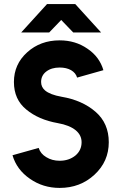

<svg xmlns="http://www.w3.org/2000/svg" viewBox="-20 -910 595 942"><path d="M84 -750.7H221.3L280.3 -812L339.3 -750.7H476L349.3 -890H210.7ZM272.7 -712Q178 -712 113.3 -653.3Q48.3 -594.7 48.3 -507.7Q48.3 -422 109 -372.7Q169 -322.7 263.3 -306Q320.7 -296 351.7 -270.7Q380.3 -246.7 380.3 -212.3Q380.3 -172.3 349.7 -146.7Q318 -121.3 272.7 -121.3Q235.3 -121.3 207 -139Q178.7 -155.7 169.7 -184.3L41.3 -148.3Q62 -77.3 127 -32.7Q191 12 272.7 12Q373.7 12 443.7 -53Q513.7 -117.7 513.7 -212.3Q513.7 -305 449 -361.3Q384 -418 282 -435.3Q225.7 -445.3 201 -466.3Q181.7 -483 181.7 -507.7Q181.7 -540 207.3 -559.3Q232.7 -578.7 272.7 -578.7Q306 -578.7 328.7 -565.7Q351.7 -552.3 358.3 -529.3L487.3 -565.7Q468.3 -631.3 408.7 -671.3Q350 -712 272.7 -712Z"/></svg>

Font: Unageo Variable
Style: Regular
Weight: 300
Designer: Richard Sepsi
Foundry: Richard Sepsi
Version: Version 2.200